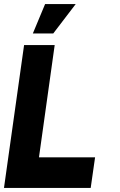

<svg xmlns="http://www.w3.org/2000/svg" viewBox="-30 -921 586 941"><path d="M-10.5 0 88 -700H238L161 -150H436L414.5 0ZM131 -757 191 -901H341L231 -757Z"/></svg>

Font: Urbanist Black
Style: Italic
Weight: 900
Italic angle: -8°
Designer: Corey Hu
Foundry: Corey Hu
Version: Version 1.330; ttfautohint (v1.8.4.7-5d5b)